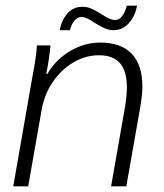

<svg xmlns="http://www.w3.org/2000/svg" viewBox="-20 -661 582 681"><path d="M93 -378Q109 -460 111 -500H159Q154 -447 144 -399H148Q179 -451 229.5 -480.5Q280 -510 336 -510Q409 -510 447 -470.5Q485 -431 485 -354Q485 -328 478 -284L428 0H374L424 -285Q430 -323 430 -352Q430 -409 405.5 -437Q381 -465 331 -465Q284 -465 241 -440Q198 -415 168 -371.5Q138 -328 128 -273L80 0H27ZM272 -637Q289 -637 305 -630Q321 -623 341 -610Q344 -608 354 -602Q364 -596 372.5 -593Q381 -590 388 -590Q416 -590 430 -641H466Q460 -605 437.5 -579.5Q415 -554 383 -554Q366 -554 351.5 -560.5Q337 -567 314 -581Q285 -601 270 -601Q255 -601 244 -588Q233 -575 228 -554H192Q198 -589 219 -613Q240 -637 272 -637Z"/></svg>

Font: Sarabun ExtraLight
Style: Italic
Weight: 275
Italic angle: -10°
Designer: Suppakit Chalermlarp | Katatrad Co.,Ltd.
Foundry: Cadson Demak Co.,Ltd.
Version: Version 1.000; ttfautohint (v1.6)